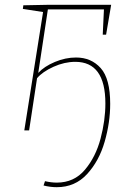

<svg xmlns="http://www.w3.org/2000/svg" viewBox="-20 -542 568 798"><path d="M438 -110Q438 -33 415 47Q392 127 342 181.5Q292 236 216 236Q189 236 161 229L167 211Q193 217 216 217Q288 217 333 163.5Q378 110 398 34Q418 -42 418 -112Q418 -285 293 -285Q248 -285 202.5 -264.5Q157 -244 134 -217L101 0H81L159 -492L75 -505L77 -520L178 -522H442L421 -398H407L412 -503H179L139 -239Q164 -266 208 -284.5Q252 -303 296 -303Q359 -303 398.5 -259Q438 -215 438 -110Z"/></svg>

Font: Bitter Pro Thin
Style: Italic
Weight: 250
Italic angle: -9°
Designer: Sol Matas, and Bitter project Authors
Foundry: Sol Matas
Version: Version 1.010